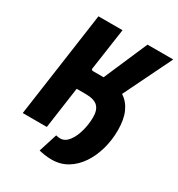

<svg xmlns="http://www.w3.org/2000/svg" viewBox="-197 -828 1025 1105"><g transform="rotate(30 315.0 -275.5)"><path d="M311 149Q286 149 263.5 145.5Q241 142 226 138L265 15Q271 17 280 18Q289 19 293 19Q325 19 348.5 -12Q372 -43 384.5 -89.5Q397 -136 397 -182Q397 -230 373 -253Q349 -276 293 -276H233L194 0H34L133 -700H293L253 -423Q251 -411 265 -411H334L459 -700H630L474 -381Q515 -355 536.5 -307Q558 -259 558 -188Q558 -122 541 -61.5Q524 -1 492 46.5Q460 94 414.5 121.5Q369 149 311 149Z"/></g></svg>

Font: Finlandica
Style: Bold Italic
Weight: 700
Italic angle: -8°
Designer: Niklas Ekholm, Juho Hiilivirta, Jaakko Suomalainen
Foundry: Helsinki Type Studio
Version: Version 1.064; ttfautohint (v1.8.4.7-5d5b)